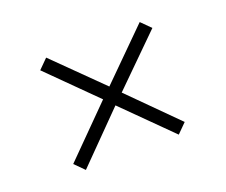

<svg xmlns="http://www.w3.org/2000/svg" viewBox="-69 -562 638 543"><g transform="rotate(-20 250.0 -290.5)"><path d="M107 -120 79 -148 221 -291 82 -429 110 -457 250 -319 393 -461 421 -433 277 -291 416 -152 388 -124 248 -263Z"/></g></svg>

Font: DM Sans 20pt ExtraLight
Style: Regular
Weight: 250
Version: Version 4.004;gftools[0.9.30]